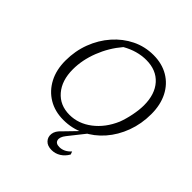

<svg xmlns="http://www.w3.org/2000/svg" viewBox="-221 -814 1160 1160"><g transform="rotate(45 359.0 -234.0)"><path d="M322 8Q249 8 194 -25Q139 -58 108 -117Q77 -176 77 -255Q77 -337 104.5 -409.5Q132 -482 181 -537.5Q230 -593 293.5 -624Q357 -655 430 -655Q503 -655 558 -622.5Q613 -590 643 -531Q673 -472 673 -393Q673 -310 646 -237Q619 -164 571 -109Q523 -54 459.5 -23Q396 8 322 8ZM326 -40Q402 -40 467.5 -90Q533 -140 570 -226Q585 -265 594.5 -313Q604 -361 604 -399Q604 -494 555 -548.5Q506 -603 420 -603Q343 -603 267 -560Q210 -493 178 -411Q146 -329 146 -249Q146 -154 195 -97Q244 -40 326 -40ZM400 187Q364 187 345.5 167Q327 147 330.5 118.5Q334 90 363 64L460 -36H483L402 66Q378 96 383.5 118.5Q389 141 421 141Q461 141 494 105L501 124Q484 154 457.5 170.5Q431 187 400 187Z"/></g></svg>

Font: Piazzolla Light
Style: Italic
Weight: 300
Italic angle: -11.3°
Designer: Juan Pablo del Peral
Foundry: Huerta Tipografica
Version: Version 1.330